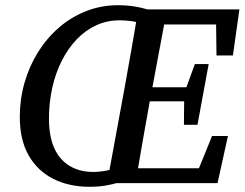

<svg xmlns="http://www.w3.org/2000/svg" viewBox="-20 -703 942 737"><path d="M434 -2Q411 5 384 9.5Q357 14 323 14Q245 14 184.5 -16.5Q124 -47 90 -106.5Q56 -166 56 -255Q56 -322 74 -385Q92 -448 125.5 -502Q159 -556 205.5 -596.5Q252 -637 310 -660Q368 -683 433 -683Q469 -683 500.5 -677.5Q532 -672 557 -663L551 -603Q539 -609 522 -614Q505 -619 484 -622Q463 -625 439 -625Q391 -625 349.5 -606Q308 -587 274.5 -552Q241 -517 217 -469.5Q193 -422 180.5 -365.5Q168 -309 168 -248Q168 -179 188.5 -134Q209 -89 247.5 -66Q286 -43 338 -43Q356 -43 373 -45.5Q390 -48 406.5 -51.5Q423 -55 438 -60ZM391 0 457 -359Q471 -436 484.5 -513Q498 -590 511 -667H621L554 -309Q540 -232 526.5 -154.5Q513 -77 500 0ZM456 0 461 -57H794L724 -9L794 -181H855L815 0ZM506 -314 511 -368H729L724 -314ZM562 -609 568 -667H899L874 -490H811L809 -650L848 -609ZM686 -224 687 -331 690 -353 728 -457H781L738 -224Z"/></svg>

Font: Source Serif 4 Medium
Style: Italic
Weight: 500
Italic angle: -12°
Designer: Frank Grießhammer
Foundry: Adobe Systems Incorporated
Version: Version 4.004;hotconv 1.0.116;makeotfexe 2.5.65601